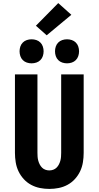

<svg xmlns="http://www.w3.org/2000/svg" viewBox="-20 -1218 640 1246"><path d="M300 8Q269 8 239 2Q209 -4 182 -18.5Q155 -33 134 -56Q113 -79 100 -106.5Q87 -134 82 -164.5Q77 -195 77 -226V-735H223V-226Q223 -213 224 -200Q225 -187 228.5 -174.5Q232 -162 238 -150.5Q244 -139 253 -130Q262 -121 274.5 -116.5Q287 -112 300 -112Q313 -112 325.5 -116.5Q338 -121 347 -130Q356 -139 362 -150.5Q368 -162 371.5 -174.5Q375 -187 376 -200Q377 -213 377 -226V-735H523V-226Q523 -195 518 -164.5Q513 -134 500 -106.5Q487 -79 466 -56Q445 -33 418 -18.5Q391 -4 361 2Q331 8 300 8ZM415 -807Q399 -807 384 -812Q369 -817 358 -828Q347 -839 342 -854Q337 -869 337 -885Q337 -901 342 -916Q347 -931 358 -942Q369 -953 384 -958Q399 -963 415 -963Q431 -963 446 -958Q461 -953 472 -942Q483 -931 488 -916Q493 -901 493 -885Q493 -869 488 -854Q483 -839 472 -828Q461 -817 446 -812Q431 -807 415 -807ZM185 -807Q169 -807 154 -812Q139 -817 128 -828Q117 -839 112 -854Q107 -869 107 -885Q107 -901 112 -916Q117 -931 128 -942Q139 -953 154 -958Q169 -963 185 -963Q201 -963 216 -958Q231 -953 242 -942Q253 -931 258 -916Q263 -901 263 -885Q263 -869 258 -854Q253 -839 242 -828Q231 -817 216 -812Q201 -807 185 -807ZM283 -989 213 -1051 358 -1198 443 -1122Z"/></svg>

Font: Iosevka Heavy Extended
Style: Regular
Weight: 900
Width: 7
Monospace: yes
Designer: Belleve Invis
Foundry: Belleve Invis
Version: Version 32.5.0; ttfautohint (v1.8.4)